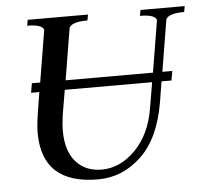

<svg xmlns="http://www.w3.org/2000/svg" viewBox="-46 -634 740 692"><g transform="rotate(-5 323.5 -287.5)"><path d="M298 -24Q365 -24 420 -80Q475 -136 490 -228L506 -322H190L175 -234Q170 -199 170 -176Q170 -103 204.5 -63.5Q239 -24 298 -24ZM196 -356H512L543 -544Q537 -564 483 -564L487 -585H647L643 -564Q588 -564 577 -544L546 -356H582L576 -322H540L528 -248Q506 -118 438 -54Q370 10 282 10Q79 10 79 -176Q79 -202 86 -248L98 -322H68L74 -356H104L135 -544Q129 -564 75 -564L79 -585H297L293 -564Q238 -564 227 -544Z"/></g></svg>

Font: Judson
Style: Italic
Weight: 400
Italic angle: -9.5°
Version: Version 20110429